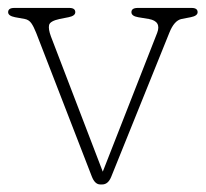

<svg xmlns="http://www.w3.org/2000/svg" viewBox="-20 -466 531 496"><path d="M244 10.5H239Q225 10.5 217 -10.5L73.5 -381Q67 -397.5 60.8 -406.2Q54.5 -415 44 -417L19 -421.5Q1 -425 1 -434.5Q1 -445.5 17 -445.5H159Q174.5 -445.5 174.5 -434.5Q174.5 -425 157 -421.5L134 -417Q109 -411.5 106.8 -401.2Q104.5 -391 111.5 -372L245.5 -22.5L386 -381Q397.5 -411 364.5 -417L337 -421.5Q319.5 -424.5 319.5 -434.5Q319.5 -445.5 336 -445.5H475Q490.5 -445.5 490.5 -434.5Q490.5 -425 472.5 -421.5L449 -417Q430 -413 417.5 -381.5L267 -8.5Q259 10.5 244 10.5Z"/></svg>

Font: Fraunces 72pt SuperSoft Thin
Style: Regular
Weight: 100
Version: Version 1.000;[b76b70a41]